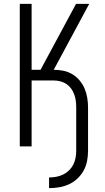

<svg xmlns="http://www.w3.org/2000/svg" viewBox="-20 -755 540 990"><path d="M233 215V160Q252 160 270.5 156.5Q289 153 305.5 145Q322 137 335.5 124Q349 111 357.5 94.5Q366 78 369.5 59.5Q373 41 373 22V-200Q373 -217 371 -234Q369 -251 363 -267.5Q357 -284 347 -298Q337 -312 323 -321.5Q309 -331 292 -335.5Q275 -340 258 -340H143V0H82V-735H143V-395H189L372 -735H440L257 -395H258Q283 -395 307.5 -390Q332 -385 353.5 -372Q375 -359 391 -339.5Q407 -320 416.5 -297.5Q426 -275 430 -250Q434 -225 434 -200V22Q434 49 429 75Q424 101 411.5 124Q399 147 379.5 165.5Q360 184 336 195Q312 206 286 210.5Q260 215 233 215Z"/></svg>

Font: Iosevka SS04 Light
Style: Regular
Weight: 300
Monospace: yes
Designer: Belleve Invis
Foundry: Belleve Invis
Version: Version 19.0.0; ttfautohint (v1.8.4)